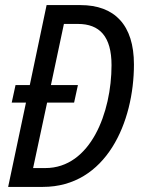

<svg xmlns="http://www.w3.org/2000/svg" viewBox="-20 -734 566 754"><path d="M12 0H148C398 0 506 -255 506 -481C506 -636 430 -714 296 -714H163L97 -400H41L26 -331H82ZM158 -74H110L165 -331H271L286 -400H180L231 -640H286C371 -640 418 -591 418 -478C418 -293 336 -74 158 -74Z"/></svg>

Font: Noto Sans Condensed
Style: Italic
Weight: 400
Width: 3
Italic angle: -12°
Designer: Monotype Design Team
Foundry: Monotype Imaging Inc.
Version: Version 2.013